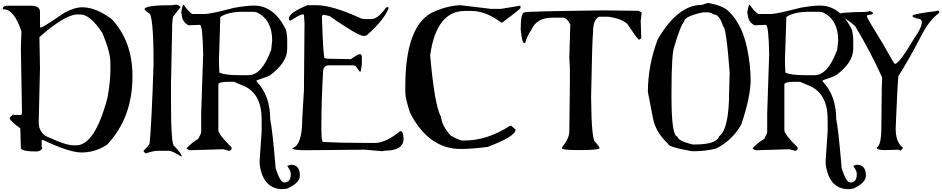

<svg xmlns="http://www.w3.org/2000/svg" viewBox="-20 -1035 6546 1334"><path d="M28.3 -995.1Q5.9 -995.1 0 -980.5V-973.6L3.9 -970.7Q79.1 -970.7 128.9 -816.4L125 -702.1L132.8 -253.9L128.9 -236.3H76.2L72.3 -240.2L47.9 -218.8V-208Q70.3 -178.7 121.1 -143.6L125 -7.8Q125 17.6 237.3 17.6Q273.4 11.7 273.4 -11.7L269.5 -14.6V-61.5H281.2Q461.9 24.4 545.9 24.4Q641.6 24.4 723.6 -29.3Q900.4 -215.8 900.4 -504.9Q900.4 -749 755.9 -902.3Q646.5 -984.4 550.8 -984.4Q497.1 -984.4 425.8 -945.3Q279.3 -844.7 265.6 -844.7H257.8V-952.1Q257.8 -995.1 197.3 -995.1ZM253.9 -777.3Q422.9 -925.8 509.8 -934.6H538.1Q606.4 -934.6 691.4 -805.7Q747.1 -672.9 747.1 -597.7V-543.9Q747.1 -472.7 727.5 -358.4Q639.6 -25.4 509.8 -25.4H494.1Q436.5 -25.4 330.1 -76.2Q249 -101.6 249 -186.5L257.8 -562.5Z M1175.8 -999Q984.4 -999 984.4 -970.7Q997.1 -952.1 1011.7 -945.3Q1046.9 -945.3 1046.9 -593.8Q1040 -370.1 1032.2 -225.6Q1025.4 -88.9 1019.5 -41Q1019.5 -27.3 976.6 12.7Q985.4 30.3 996.1 30.3Q1043 12.7 1082 12.7H1156.2Q1174.8 12.7 1238.3 51.8H1242.2Q1242.2 32.2 1191.4 -19.5Q1168 -19.5 1168 -332V-443.4L1175.8 -827.1Q1175.8 -899.4 1183.6 -920.9L1234.4 -985.4Q1225.6 -1000 1203.1 -1002.9Z M1238.3 -941.4H1242.2Q1242.2 -883.8 1290 -859.4L1368.2 -862.3Q1387.7 -862.3 1391.6 -660.2L1377.9 -250V-117.2Q1377.9 -107.4 1357.4 -70.3Q1314.5 -45.9 1276.4 -4.9Q1276.4 1 1297.9 8.8L1531.2 2L1570.3 12.7Q1586.9 12.7 1590.8 -4.9H1587.9V-12.7Q1505.9 -91.8 1497.1 -127V-448.2Q1497.1 -466.8 1570.3 -466.8H1605.5L1658.2 -444.3Q1797.9 -394.5 1797.9 -204.1V-124L1784.2 77.1V106.4Q1807.6 279.3 1944.3 279.3L1975.6 275.4Q2063.5 235.4 2063.5 185.5Q2063.5 109.4 2000 109.4L1975.6 117.2Q2000 153.3 2000 168V178.7Q2000 223.6 1965.8 232.4H1952.1Q1927.7 232.4 1895.5 135.7Q1872.1 -141.6 1857.4 -207Q1857.4 -371.1 1762.7 -469.7V-476.6Q1835 -500 1857.4 -512.7Q1975.6 -600.6 1975.6 -696.3V-753.9Q1975.6 -794.9 1965.8 -830.1Q1883.8 -996.1 1745.1 -996.1Q1694.3 -996.1 1609.4 -981.4Q1441.4 -937.5 1402.3 -937.5H1315.4Q1288.1 -956.1 1255.9 -1002.9Q1247.1 -1002.9 1238.3 -941.4ZM1510.7 -917Q1564.5 -953.1 1668.9 -953.1H1745.1L1766.6 -948.2Q1871.1 -896.5 1871.1 -753.9L1864.3 -689.5Q1799.8 -512.7 1707 -512.7H1636.7Q1543 -512.7 1503.9 -531.2L1501 -614.3Z M2116.2 -999Q1987.3 -946.3 1987.3 -906.2V-895.5L1999 -891.6Q2064.5 -934.6 2080.1 -934.6H2091.8L2095.7 -874L2091.8 -409.2L2080.1 -212.9Q2080.1 -23.4 2010.7 -5.9Q2010.7 8.8 2108.4 8.8L2514.6 4.9L2635.7 15.6L2655.3 11.7Q2784.2 11.7 2784.2 -73.2Q2781.2 -124 2763.7 -124H2760.7Q2668 -48.8 2595.7 -42H2510.7Q2422.9 -42 2345.7 -43.9Q2278.3 -45.9 2224.6 -48.8Q2212.9 -48.8 2212.9 -141.6V-163.1Q2212.9 -336.9 2224.6 -534.2Q2224.6 -581.1 2265.6 -581.1H2433.6L2450.2 -577.1L2478.5 -538.1H2486.3L2494.1 -588.9V-638.7Q2494.1 -656.2 2482.4 -659.2Q2466.8 -659.2 2418 -624L2256.8 -627L2236.3 -630.9Q2225.6 -630.9 2216.8 -917V-923.8L2224.6 -931.6H2233.4L2268.6 -923.8Q2468.8 -785.2 2505.9 -785.2L2526.4 -788.1Q2648.4 -895.5 2679.7 -977.5V-984.4H2663.1Q2607.4 -902.3 2558.6 -902.3H2514.6L2490.2 -906.2Q2290 -999 2175.8 -999Z M3176.8 -999Q3073.2 -993.2 2973.6 -943.4Q2795.9 -840.8 2795.9 -431.6V-395.5Q2795.9 -349.6 2830.1 -249Q2959 0 3181.6 0Q3259.8 0 3369.1 -14.6Q3562.5 -87.9 3562.5 -134.8L3532.2 -161.1H3523.4Q3365.2 -58.6 3206.1 -58.6H3191.4Q3173.8 -58.6 3113.3 -91.8Q3052.7 -155.3 3043.9 -223.6Q2999 -302.7 2968.8 -651.4Q3011.7 -959 3210.9 -959H3254.9Q3355.5 -959 3462.9 -877.9H3468.8Q3595.7 -971.7 3596.7 -980.5V-991.2L3591.8 -995.1L3462.9 -973.6H3388.7Z M4169.9 -962.9Q3625 -956.1 3625 -949.2Q3597.7 -949.2 3597.7 -831.1Q3606.4 -736.3 3622.1 -736.3H3628.9Q3645.5 -792 3669.9 -824.2Q3707 -912.1 3815.4 -912.1H3890.6Q3918.9 -912.1 3942.4 -864.3L3935.5 -634.8L3939.5 -560.5V-452.1L3935.5 -120.1Q3935.5 -75.2 3883.8 -8.8V-5.9Q3883.8 7.8 3994.1 7.8H4003.9Q4145.5 7.8 4145.5 -5.9Q4145.5 -15.6 4118.2 -46.9Q4089.8 -46.9 4086.9 -360.4Q4093.8 -748 4100.6 -814.5Q4100.6 -899.4 4142.6 -918.9H4208Q4299.8 -905.3 4338.9 -868.2Q4394.5 -783.2 4418 -759.8H4421.9L4435.5 -769.5L4431.6 -888.7L4438.5 -949.2L4415 -960Z M4855.5 -1001Q4689.5 -1001 4549.8 -761.7Q4481.4 -580.1 4481.4 -396.5L4515.6 -219.7Q4532.2 -119.1 4622.1 -35.2Q4622.1 -13.7 4787.1 15.6H4805.7Q4880.9 15.6 4955.1 -2.9Q5068.4 -60.5 5129.9 -168.9Q5195.3 -362.3 5195.3 -479.5Q5195.3 -577.1 5172.9 -689.5Q5138.7 -863.3 5045.9 -953.1Q5004.9 -997.1 4897.5 -1014.6ZM4645.5 -396.5Q4645.5 -664.1 4665 -710.9Q4708 -859.4 4733.4 -884.8Q4733.4 -920.9 4863.3 -949.2H4893.6Q4921.9 -949.2 4935.5 -935.5Q4980.5 -935.5 5003.9 -851.6Q5025.4 -851.6 5049.8 -530.3L5045.9 -400.4Q5045.9 -139.6 4977.5 -88.9Q4958 -31.2 4810.5 -31.2H4791Q4687.5 -57.6 4687.5 -85.9Q4645.5 -85.9 4645.5 -363.3Z M5170.9 -941.4H5174.8Q5174.8 -883.8 5222.7 -859.4L5300.8 -862.3Q5320.3 -862.3 5324.2 -660.2L5310.5 -250V-117.2Q5310.5 -107.4 5290 -70.3Q5247.1 -45.9 5209 -4.9Q5209 1 5230.5 8.8L5463.9 2L5502.9 12.7Q5519.5 12.7 5523.4 -4.9H5520.5V-12.7Q5438.5 -91.8 5429.7 -127V-448.2Q5429.7 -466.8 5502.9 -466.8H5538.1L5590.8 -444.3Q5730.5 -394.5 5730.5 -204.1V-124L5716.8 77.1V106.4Q5740.2 279.3 5877 279.3L5908.2 275.4Q5996.1 235.4 5996.1 185.5Q5996.1 109.4 5932.6 109.4L5908.2 117.2Q5932.6 153.3 5932.6 168V178.7Q5932.6 223.6 5898.4 232.4H5884.8Q5860.4 232.4 5828.1 135.7Q5804.7 -141.6 5790 -207Q5790 -371.1 5695.3 -469.7V-476.6Q5767.6 -500 5790 -512.7Q5908.2 -600.6 5908.2 -696.3V-753.9Q5908.2 -794.9 5898.4 -830.1Q5816.4 -996.1 5677.7 -996.1Q5627 -996.1 5542 -981.4Q5374 -937.5 5335 -937.5H5248Q5220.7 -956.1 5188.5 -1002.9Q5179.7 -1002.9 5170.9 -941.4ZM5443.4 -917Q5497.1 -953.1 5601.6 -953.1H5677.7L5699.2 -948.2Q5803.7 -896.5 5803.7 -753.9L5796.9 -689.5Q5732.4 -512.7 5639.6 -512.7H5569.3Q5475.6 -512.7 5436.5 -531.2L5433.6 -614.3Z M6493.2 -959Q6320.3 -938.5 6320.3 -925.8V-921.9Q6320.3 -914.1 6359.4 -905.3Q6384.8 -902.3 6384.8 -880.9Q6384.8 -843.8 6330.1 -765.6Q6226.6 -591.8 6199.2 -591.8H6196.3Q6190.4 -594.7 6116.2 -727.5Q6003.9 -909.2 6003.9 -918.9V-928.7Q6045.9 -934.6 6045.9 -942.4Q6045.9 -952.1 6017.6 -959V-956.1L5992.2 -952.1Q5806.6 -950.2 5806.6 -935.5V-928.7L5809.6 -925.8Q5851.6 -914.1 5920.9 -854.5Q6028.3 -675.8 6109.4 -496.1L6106.4 -423.8L6103.5 -148.4Q6103.5 -26.4 6071.3 -8.8Q6071.3 7.8 6131.8 7.8L6221.7 4.9L6237.3 11.7L6253.9 -5.9V-8.8Q6203.1 -44.9 6203.1 -141.6Q6213.9 -420.9 6221.7 -505.9Q6293 -617.2 6380.9 -786.1Q6436.5 -896.5 6505.9 -945.3V-952.1Q6505.9 -959 6493.2 -962.9Z"/></svg>

Font: Elementary Gothic 
Style: Regular
Weight: 400
Designer: Bill Roach / W.K. Roach
Version: Version 1.00 April 18, 2012, initial release